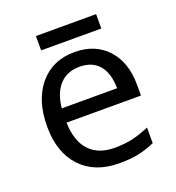

<svg xmlns="http://www.w3.org/2000/svg" viewBox="-126 -778 816 890"><g transform="rotate(-20 282.0 -333.5)"><path d="M313 9.8Q192.4 9.8 123.8 -63.2Q55.2 -136.2 55.2 -264.2Q55.2 -393.1 119.1 -469.5Q183.1 -545.9 292 -545.9Q393.1 -545.9 453.1 -480.7Q513.2 -415.5 513.2 -304.2V-251H146Q148.4 -159.7 192.4 -112.3Q236.3 -64.9 316.9 -64.9Q359.9 -64.9 398.4 -72.5Q437 -80.1 488.8 -102.1V-24.9Q444.3 -5.9 405.3 2Q366.2 9.8 313 9.8ZM291 -474.1Q228 -474.1 191.4 -433.6Q154.8 -393.1 147.9 -320.8H420.9Q419.9 -396 386.2 -435.1Q352.5 -474.1 291 -474.1ZM149.9 -676.8H446.8V-606H149.9Z"/></g></svg>

Font: NotoPenekeko
Style: Regular
Weight: 400
Designer: Monotype Design team
Foundry: Monotype Imaging Inc.
Version: Version 1.04